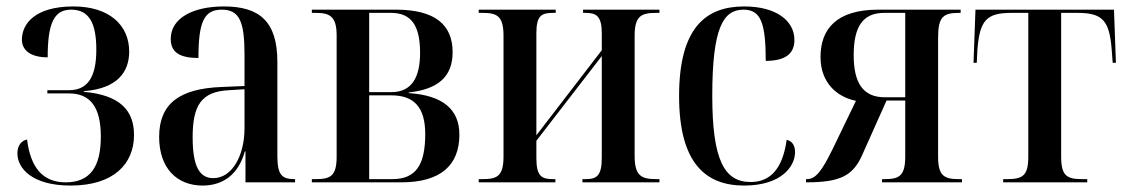

<svg xmlns="http://www.w3.org/2000/svg" viewBox="-20 -566 3499 596"><path d="M199 10C334 10 396 -58 396 -147C396 -223 353 -271 240 -281V-283C344 -291 381 -342 381 -406C381 -489 318 -546 208 -546C90 -546 48 -493 48 -443C48 -410 75 -388 128 -388C128 -495 148 -536 201 -536C256 -536 279 -495 279 -412C279 -328 253 -286 194 -286H127V-276H194C260 -276 293 -234 293 -142C293 -47 259 0 184 0C113 0 75 -45 64 -133C46 -129 34 -114 34 -90C34 -44 79 10 199 10Z M609 10C672 10 720 -24 740 -96H742V0H896V-10H894C854 -10 841 -24 841 -83V-374C841 -500 785 -546 675 -546C581 -546 510 -511 510 -445C510 -403 539 -386 596 -386C596 -497 613 -536 668 -536C723 -536 739 -500 739 -397V-299L668 -296C538 -291 474 -245 474 -141C474 -44 529 10 609 10ZM642 -13C599 -13 578 -50 578 -140C578 -239 605 -282 691 -286L739 -289V-168C739 -82 700 -13 642 -13Z M948 0H1226C1349 0 1406 -54 1406 -148C1406 -227 1354 -270 1249 -277V-279C1340 -289 1385 -328 1385 -404C1385 -488 1332 -536 1209 -536H948V-526H960C1003 -526 1025 -516 1025 -456V-79C1025 -18 1004 -10 960 -10H948ZM1195 -280H1126V-526H1194C1258 -526 1284 -485 1284 -402C1284 -327 1259 -280 1195 -280ZM1198 -10H1126V-270H1195C1265 -270 1300 -233 1300 -150C1300 -54 1271 -10 1198 -10Z M1466 0H1704V-10H1697C1662 -10 1645 -18 1645 -75V-129L1848 -392V-76C1848 -20 1832 -10 1798 -10H1788V0H2027V-10H2017C1971 -10 1950 -20 1950 -82V-455C1950 -517 1971 -526 2017 -526H2027V-536H1790V-526H1798C1831 -526 1848 -516 1848 -463V-410L1645 -146V-463C1645 -518 1661 -526 1697 -526H1705V-536H1466V-526H1478C1522 -526 1543 -517 1543 -455V-80C1543 -18 1522 -10 1478 -10H1466Z M2290 10C2405 10 2448 -49 2448 -94C2448 -113 2440 -128 2422 -132C2409 -40 2370 -1 2310 -1C2228 -1 2191 -70 2191 -269C2191 -480 2225 -536 2288 -536C2341 -536 2357 -496 2357 -377C2425 -377 2446 -405 2446 -442C2446 -502 2389 -546 2290 -546C2171 -546 2088 -480 2088 -268C2088 -60 2170 10 2290 10Z M2482 0C2586 0 2627 -19 2656 -84L2732 -254H2790V-80C2790 -20 2771 -10 2727 -10H2718V0H2966V-10H2956C2909 -10 2892 -22 2892 -80V-449C2892 -514 2908 -526 2957 -526H2962V-536H2706C2578 -536 2527 -477 2527 -389C2527 -309 2578 -265 2637 -253L2564 -102C2531 -35 2512 -10 2485 -10H2482ZM2727 -264C2657 -264 2630 -311 2630 -395C2630 -481 2657 -526 2724 -526H2790V-264Z M3094 0H3355V-10H3338C3291 -10 3274 -21 3274 -80V-526H3325C3402 -526 3424 -503 3431 -411L3434 -371H3444L3438 -536H3008L3002 -371H3012L3014 -411C3021 -504 3043 -526 3120 -526H3172V-80C3172 -21 3155 -10 3107 -10H3094Z"/></svg>

Font: Noto Serif Display Condensed Medium
Style: Regular
Weight: 500
Width: 3
Designer: Monotype Design Team
Foundry: Monotype Imaging Inc.
Version: Version 2.009